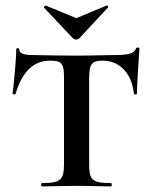

<svg xmlns="http://www.w3.org/2000/svg" viewBox="-20 -667 540 687"><path d="M241 -530C247 -524 258 -524 264 -530L366 -640C369 -644 364 -649 361 -647L253 -602L144 -647C142 -648 135 -642 138 -639ZM159 -450C202 -450 209 -439 209 -389V-81C209 -23 197 -12 130 -12C126 -12 126 0 130 0C164 0 207 -2 253 -2C302 -2 343 0 377 0C381 0 381 -12 377 -12C309 -12 299 -23 299 -81V-387C299 -436 307 -450 348 -450C407 -450 452 -405 459 -332C459 -328 470 -328 470 -332C470 -359 476 -457 479 -494C479 -498 468 -498 467 -494C460 -473 432 -470 386 -470C352 -470 316 -468 253 -468C198 -468 145 -469 102 -470C83 -470 49 -470 49 -490C49 -497 38 -496 38 -490C38 -451 29 -362 25 -332C25 -328 35 -328 36 -332C59 -411 101 -450 159 -450Z"/></svg>

Font: Cormorant SC Semi
Style: Regular
Weight: 600
Designer: Christian Thalmann (Catharsis Fonts)
Version: Version 1.000;PS 001.000;hotconv 1.0.70;makeotf.lib2.5.58329